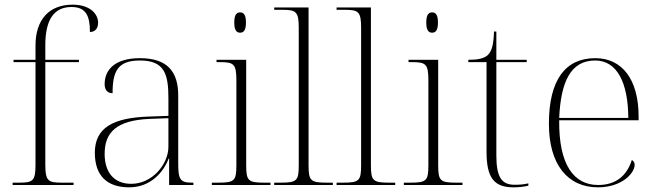

<svg xmlns="http://www.w3.org/2000/svg" viewBox="-20 -792 2807 822"><path d="M34 0H295V-10H244C185 -10 174 -18 174 -89V-526H318V-536H174V-599C174 -709 212 -762 286 -762C349 -762 365 -723 365 -655C383 -655 400 -666 400 -695C400 -732 366 -772 291 -772C190 -772 132 -708 132 -597V-536H38V-526H132V-88C132 -18 122 -10 62 -10H34Z M533 10C625 10 680 -55 702 -113H704V0H808V-10H802C750 -10 743 -25 743 -94V-383C743 -485 697 -543 579 -543C468 -543 428 -490 428 -432C428 -408 439 -393 462 -393C462 -487 484 -533 579 -533C685 -533 701 -474 701 -371V-296L618 -293C462 -288 386 -244 386 -138C386 -40 438 10 533 10ZM542 -5C464 -5 428 -59 428 -133C428 -225 478 -277 621 -283L701 -286V-164C701 -88 631 -5 542 -5Z M1008 -652C1023 -652 1033 -662 1033 -696C1033 -729 1023 -739 1008 -739C993 -739 983 -729 983 -696C983 -662 993 -652 1008 -652ZM887 0H1138V-10H1112C1042 -10 1034 -18 1034 -86V-536H907V-526H922C981 -526 992 -518 992 -448V-85C992 -18 984 -10 914 -10H887Z M1154 0H1405V-10H1380C1309 -10 1301 -18 1301 -86V-760H1154V-750H1189C1248 -750 1259 -742 1259 -672V-85C1259 -18 1251 -10 1181 -10H1154Z M1421 0H1672V-10H1647C1576 -10 1568 -18 1568 -86V-760H1421V-750H1456C1515 -750 1526 -742 1526 -672V-85C1526 -18 1518 -10 1448 -10H1421Z M1830 -652C1845 -652 1855 -662 1855 -696C1855 -729 1845 -739 1830 -739C1815 -739 1805 -729 1805 -696C1805 -662 1815 -652 1830 -652ZM1709 0H1960V-10H1934C1864 -10 1856 -18 1856 -86V-536H1729V-526H1744C1803 -526 1814 -518 1814 -448V-85C1814 -18 1806 -10 1736 -10H1709Z M2178 10C2199 10 2222 8 2242 3V-7C2220 -2 2204 -1 2183 -1C2128 -1 2105 -33 2105 -127V-526H2235V-536H2105V-657H2095C2093 -604 2087 -573 2067 -555C2050 -541 2025 -536 1985 -536V-526H2063V-142C2063 -30 2096 10 2178 10Z M2540 10C2643 10 2697 -51 2697 -86C2697 -96 2693 -103 2685 -107C2664 -40 2617 0 2541 0C2437 0 2372 -86 2374 -277H2714V-294C2714 -452 2643 -543 2529 -543C2401 -543 2330 -451 2330 -262C2330 -88 2410 10 2540 10ZM2670 -287H2374C2381 -440 2422 -533 2528 -533C2622 -533 2669 -438 2670 -287Z"/></svg>

Font: Noto Serif Display ExtraLight
Style: Regular
Weight: 200
Designer: Monotype Design Team
Foundry: Monotype Imaging Inc.
Version: Version 2.009